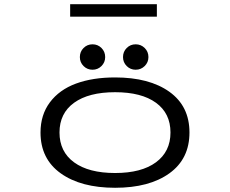

<svg xmlns="http://www.w3.org/2000/svg" viewBox="-20 -879 1090 910"><path d="M312.5 -859H723.5V-800H312.5ZM358.5 -608.5Q358.5 -634 376 -651.5Q393.5 -669 418.5 -669Q443.5 -669 461 -651.5Q478.5 -634 478.5 -608.5Q478.5 -583.5 461 -566Q443.5 -548.5 418.5 -548.5Q393.5 -548.5 376 -566Q358.5 -583.5 358.5 -608.5ZM563 -608.5Q563 -634 580.5 -651.5Q598 -669 623 -669Q648 -669 665.8 -651.5Q683.5 -634 683.5 -608.5Q683.5 -583.5 665.8 -566Q648 -548.5 623 -548.5Q598 -548.5 580.5 -566Q563 -583.5 563 -608.5ZM172 -251Q172 -334.5 216.5 -394Q261 -453.5 340 -482.8Q419 -512 525.5 -512Q687.5 -512 782.8 -444Q878 -376 878 -251Q878 -126 782.8 -57.5Q687.5 11 525.5 11Q363.5 11 267.8 -57.5Q172 -126 172 -251ZM788 -251Q788 -342 719.2 -392Q650.5 -442 525.5 -442Q400.5 -442 331.2 -392Q262 -342 262 -251Q262 -160 331.2 -109.5Q400.5 -59 525.5 -59Q650.5 -59 719.2 -109.8Q788 -160.5 788 -251Z"/></svg>

Font: League Mono Extended Light
Style: Regular
Weight: 300
Width: 9
Designer: Tyler Finck
Foundry: The League of Moveable Type / Tyler Finck
Version: Version 2.210